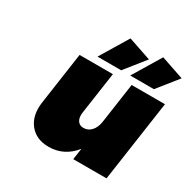

<svg xmlns="http://www.w3.org/2000/svg" viewBox="-173 -947 1117 1124"><g transform="rotate(30 385.5 -385.0)"><path d="M134.8 -198.2 185.1 -546.9H410.2L369.1 -263.2Q364.3 -229 377.4 -208.5Q390.6 -188 418 -188Q448.7 -188 470.5 -211.9Q492.2 -235.8 498 -275.9L537.1 -546.9H762.2L683.1 0H458L469.2 -76.2Q400.9 9.8 295.9 9.8Q211.4 9.8 166.3 -47.4Q121.1 -104.5 134.8 -198.2ZM280.8 -590.8 395 -779.8 549.8 -727.1 440.9 -590.8ZM502 -590.8 616.2 -779.8 771 -727.1 662.1 -590.8Z"/></g></svg>

Font: Trueno Black
Style: Italic
Weight: 900
Designer: Julieta Ulanovsky
Foundry: Julieta Ulanovsky
Version: Version 3.001b | FøM Fix